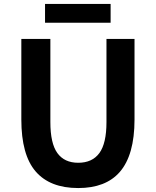

<svg xmlns="http://www.w3.org/2000/svg" viewBox="-20 -938 788 972"><path d="M88 -333V-741H235V-320Q235 -212 270.5 -163Q306 -114 376 -114Q447 -114 483 -163Q519 -212 519 -320V-741H661V-333Q661 -153 586 -67Q515 14 376 14Q233 14 160.5 -70Q88 -154 88 -333ZM208 -918H540V-823H208Z"/></svg>

Font: Merged Yaku Han JP
Style: Bold
Weight: 700
Designer: Ryoko NISHIZUKA 西塚涼子 (kana, bopomofo & ideographs); Paul D. Hunt (Latin, Greek & Cyrillic); Sandoll Communications 산돌커뮤니
Foundry: Adobe
Version: Version 2.004